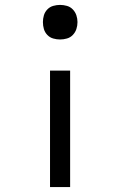

<svg xmlns="http://www.w3.org/2000/svg" viewBox="-20 -548 490 783"><path d="M225 -387Q211 -387 197 -391Q183 -395 173 -405.5Q163 -416 159 -429.5Q155 -443 155 -458Q155 -472 159 -485.5Q163 -499 173 -509.5Q183 -520 197 -524Q211 -528 225 -528Q239 -528 253 -524Q267 -520 277 -509.5Q287 -499 291.5 -485.5Q296 -472 296 -458Q296 -443 291.5 -429.5Q287 -416 277 -405.5Q267 -395 253 -391Q239 -387 225 -387ZM184 215V-260H266V215Z"/></svg>

Font: Zed Sans Extended
Style: Regular
Weight: 400
Width: 7
Designer: Belleve Invis
Foundry: Belleve Invis
Version: Version 1.0.0; ttfautohint (v1.8.4)